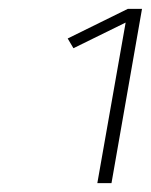

<svg xmlns="http://www.w3.org/2000/svg" viewBox="-20 -822 341 434"><path d="M200 -408 264 -771 146 -713 133 -735 269 -802H301L232 -408Z"/></svg>

Font: Celebes Thin
Style: Italic
Weight: 250
Italic angle: -10°
Designer: Anugrah Pasau
Foundry: Lafontype
Version: Version 1.000; ttfautohint (v1.8.4)